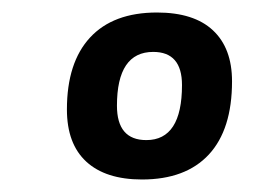

<svg xmlns="http://www.w3.org/2000/svg" viewBox="-20 -728 411 307"><path d="M207 -441Q149 -441 118 -469.5Q87 -498 87 -553Q87 -628 124 -668Q161 -708 231 -708Q290 -708 320.5 -679.5Q351 -651 351 -598Q351 -521 314 -481Q277 -441 207 -441ZM214 -504Q271 -504 271 -592Q271 -645 225 -645Q167 -645 167 -559Q167 -504 214 -504Z"/></svg>

Font: Asap Semi Expanded Semi Expanded Regular
Style: Bold Italic
Weight: 700
Width: 6
Italic angle: -6°
Designer: Pablo Cosgaya
Foundry: Omnibus-Type
Version: Version 3.001; ttfautohint (v1.8.4.7-5d5b)